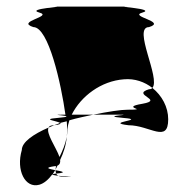

<svg xmlns="http://www.w3.org/2000/svg" viewBox="-20 -779 565 581"><path d="M46 -325C28 -264 56 -208 99 -220C113 -224 126 -235 138 -251H139C142 -255 144 -260 147 -264C129 -268 112 -271 144 -276H150C149 -272 148 -269 148 -266L154 -278C161 -281 163 -287 162 -295C172 -316 180 -340 182 -365C178 -343 169 -322 160 -304C150 -333 118 -376 127 -393C81 -373 46 -349 46 -325ZM81 -697C26 -714 142 -729 99 -741C56 -753 186 -759 144 -759H366C320 -759 454 -753 411 -741C368 -729 486 -714 431 -697C380 -697 467 -541 441 -513C418 -531 388 -542 355 -539C286 -534 225 -488 197 -432H262C239 -427 214 -422 190 -415C187 -406 185 -397 184 -388C184 -380 183 -372 182 -365C183 -372 183 -380 183 -387C183 -393 183 -402 182 -412C175 -410 169 -409 162 -407C154 -413 103 -418 153 -422C236 -429 102 -432 178 -432C165 -525 127 -697 81 -697ZM127 -393C129 -398 135 -400 144 -400C138 -398 133 -395 127 -393ZM138 -251H139C140 -252 143 -253 150 -254C151 -251 153 -249 156 -247C146 -248 138 -250 138 -251ZM144 -400C162 -402 165 -405 162 -407C156 -405 150 -402 144 -400ZM148 -266V-264H147C147 -265 148 -265 148 -266ZM148 -264C148 -260 149 -257 150 -254H153C185 -257 165 -261 148 -264ZM156 -247C160 -245 168 -244 178 -244C215 -244 181 -245 156 -247ZM262 -432H329C408 -432 269 -429 355 -422C427 -416 292 -409 369 -400C433 -400 489 -344 489 -418C489 -455 470 -490 441 -513C439 -510 436 -509 431 -509C375 -492 479 -477 411 -465C339 -453 438 -447 366 -447C345 -447 307 -441 262 -432Z"/></svg>

Font: bitstorm
Style: exext
Weight: 400
Version: Version 0.2